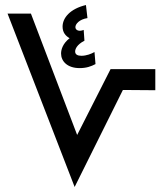

<svg xmlns="http://www.w3.org/2000/svg" viewBox="-20 -744 658 764"><path d="M356 -537C344 -530 324 -522 304 -522C289 -522 279 -527 279 -539C279 -548 285 -566 316 -582L313 -625C294 -617 280 -624 280 -636C280 -648 295 -667 328 -672L322 -724C259 -709 229 -673 229 -638C229 -615 241 -601 257 -592C230 -571 223 -547 223 -531C223 -501 247 -473 297 -473C324 -473 343 -480 360 -489ZM277 0 469 -386 598 -385V-469H420L287 -207L103 -690H10Z"/></svg>

Font: Noto Sans Arabic ExtCond Med
Style: Regular
Weight: 500
Width: 2
Designer: Monotype Design Team, Nadine Chahine, Nizar Qandah and Khaled Hosny
Foundry: Monotype Imaging Inc.
Version: Version 2.012